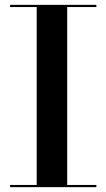

<svg xmlns="http://www.w3.org/2000/svg" viewBox="-20 -770 438 790"><path d="M21.5 -9V0H376.5V-9H256.5V-741H376.5V-750H21.5V-741H131V-9Z"/></svg>

Font: Bodoni* 24pt Medium
Style: Regular
Weight: 500
Version: Version 2.3